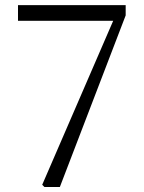

<svg xmlns="http://www.w3.org/2000/svg" viewBox="-20 -746 575 766"><path d="M51.8 -725.6H481.4V-684.6L218.8 0H157.2L148.4 -8.8L431.6 -663.1H51.8Z"/></svg>

Font: GenYoMin TW TTF Light
Style: Regular
Weight: 300
Version: Version 1.300